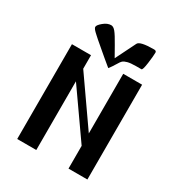

<svg xmlns="http://www.w3.org/2000/svg" viewBox="-161 -772 812 877"><g transform="rotate(30 244.5 -333.5)"><path d="M364.3 -559.6H391.6C396.2 -559.6 400.2 -572.9 403.8 -599.6C407.4 -626.3 409.2 -645.5 409.2 -657.2C409.2 -663.7 404.9 -667 396.5 -667C347 -667 319.3 -660.8 313.5 -648.4L260.7 -542C256.8 -548.5 247.1 -565.8 231.4 -593.8C215.8 -621.7 203.9 -640.6 195.8 -650.4C187.7 -660.2 179.7 -665 171.9 -665C158.9 -665 145.7 -659.5 132.3 -648.4C119 -637.4 112.3 -628.6 112.3 -622.1C112.3 -620.1 112.8 -618.2 113.8 -616.2C114.7 -614.3 116.2 -612 118.2 -609.4C120.1 -606.8 122.6 -604.2 125.5 -601.6C128.4 -599 132.3 -595.4 137.2 -590.8C142.1 -586.3 147 -581.9 151.9 -577.6C156.7 -573.4 163.2 -567.9 171.4 -561C179.5 -554.2 187.3 -547.5 194.8 -541C202.3 -534.5 211.9 -526.4 223.6 -516.6C235.4 -506.8 246.7 -497.4 257.8 -488.3C265.6 -498 273.3 -509.3 280.8 -522C288.2 -534.7 293.9 -542.6 297.9 -545.9C301.8 -549.2 308.8 -552.2 318.8 -555.2C328.9 -558.1 344.1 -559.6 364.3 -559.6ZM160.2 0V-362.3L330.1 -120.1V0H429.7V-500H330.1V-185.5L160.2 -428.7V-500H59.6V0Z"/></g></svg>

Font: TriodPostnaja
Style: Medium
Weight: 500
Version: 20110805; ttfautohint (v0.96) -l 8 -r 50 -G 200 -x 14 -w "G"